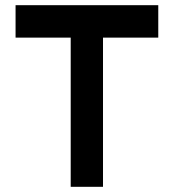

<svg xmlns="http://www.w3.org/2000/svg" viewBox="-20 -720 670 740"><path d="M590 -700V-575H377V0H252.5V-575H40V-700Z"/></svg>

Font: Urbanist
Style: Bold
Weight: 700
Designer: Corey Hu
Foundry: Corey Hu
Version: Version 1.330; ttfautohint (v1.8.4.7-5d5b)